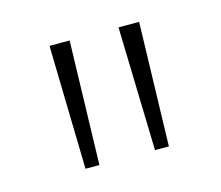

<svg xmlns="http://www.w3.org/2000/svg" viewBox="-52 -915 446 387"><g transform="rotate(-15 171.0 -722.0)"><path d="M84 -593 78 -851H120L113 -593ZM229 -593 222 -851H265L258 -593Z"/></g></svg>

Font: Noto Sans Tamil UI Condensed ExtraLight
Style: Regular
Weight: 200
Width: 3
Designer: Jelle Bosma - Monotype Design Team
Foundry: Monotype Imaging Inc.
Version: Version 2.004; ttfautohint (v1.8.4.7-5d5b)